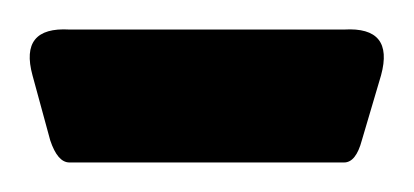

<svg xmlns="http://www.w3.org/2000/svg" viewBox="-47 -110 280 130"><path d="M0 0Q-8 0 -13 -15L-25 -59Q-34 -92 0 -90H186Q220 -92 211 -59L198 -15Q194 0 186 0Z"/></svg>

Font: Amiri Quran
Style: Regular
Weight: 400
Designer: Khaled Hosny
Version: Version 0.117